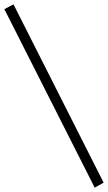

<svg xmlns="http://www.w3.org/2000/svg" viewBox="-67 -732 496 882"><path d="M409 107 368 130 -47 -690 -5 -712Z"/></svg>

Font: PTSerif
Style: Italic
Weight: 400
Italic angle: -12°
Designer: A.Korolkova, O.Umpeleva, V.Yefimov
Foundry: ParaType Ltd
Version: Version 1.000W OFL; ttfautohint (v1.2) -l 8 -r 50 -G 200 -x 